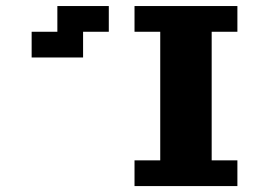

<svg xmlns="http://www.w3.org/2000/svg" viewBox="-20 -628 908 648"><path d="M260.4 -520.8V-434H86.8V-520.8H173.6V-607.6H347.2V-520.8ZM434 0V-86.8H520.8V-520.8H434V-607.6H781.2V-520.8H694.4V-86.8H781.2V0Z"/></svg>

Font: 8-bit Operator+ 8
Style: Bold
Weight: 700
Designer: GrandChaos9000
Version: Version 1.3.0 - August 1, 2014